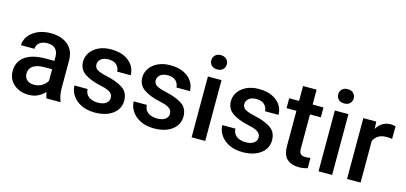

<svg xmlns="http://www.w3.org/2000/svg" viewBox="-64 -1165 3408 1611"><g transform="rotate(15 1639.5 -359.5)"><path d="M376 0Q367.2 -19.5 362.3 -52.2Q339.4 -26.9 304.2 -8.5Q269 9.8 220.7 9.8Q168.9 9.8 128.4 -10.7Q87.9 -31.2 64.9 -66.9Q42 -102.5 42 -147.5Q42 -231.4 104.7 -276.4Q167.5 -321.3 283.2 -321.3H358.4V-357.9Q358.4 -399.9 335.4 -424.8Q312.5 -449.7 265.1 -449.7Q222.2 -449.7 196.5 -428.7Q170.9 -407.7 170.9 -376H53.7Q53.7 -418 80.6 -455.1Q107.4 -492.2 156.2 -515.1Q205.1 -538.1 271.5 -538.1Q331.1 -538.1 377.2 -518.1Q423.3 -498 450 -457.8Q476.6 -417.5 476.6 -356.9V-122.1Q476.6 -50.3 496.6 -7.8V0ZM243.7 -83.5Q285.6 -83.5 315.7 -103.5Q345.7 -123.5 358.4 -148.4V-248.5H292Q226.1 -248.5 192.9 -224.6Q159.7 -200.7 159.7 -158.7Q159.7 -126.5 181.6 -105Q203.6 -83.5 243.7 -83.5Z M896 -143.1Q896 -160.6 887.2 -174.8Q878.4 -189 853.8 -200.9Q829.1 -212.9 781.2 -222.7Q696.8 -240.7 644.5 -276.6Q592.3 -312.5 592.3 -378.9Q592.3 -421.9 616.9 -458Q641.6 -494.1 687.3 -516.1Q732.9 -538.1 795.9 -538.1Q862.3 -538.1 909.7 -515.9Q957 -493.7 982.7 -455.8Q1008.3 -418 1008.3 -370.6H890.6Q890.6 -402.3 866.9 -426.8Q843.3 -451.2 795.9 -451.2Q751 -451.2 729 -430.9Q707 -410.6 707 -383.8Q707 -357.4 729.5 -341.3Q752 -325.2 816.4 -311Q907.2 -291.5 959.2 -256.1Q1011.2 -220.7 1011.2 -149.4Q1011.2 -103 984.9 -66.9Q958.5 -30.8 910.4 -10.5Q862.3 9.8 797.4 9.8Q725.1 9.8 675.5 -16.1Q626 -42 600.3 -82.3Q574.7 -122.6 574.7 -165.5H688.5Q690.4 -132.8 706.8 -113.5Q723.1 -94.2 747.8 -85.7Q772.5 -77.1 798.8 -77.1Q846.2 -77.1 871.1 -95.9Q896 -114.7 896 -143.1Z M1410.6 -143.1Q1410.6 -160.6 1401.9 -174.8Q1393.1 -189 1368.4 -200.9Q1343.8 -212.9 1295.9 -222.7Q1211.4 -240.7 1159.2 -276.6Q1106.9 -312.5 1106.9 -378.9Q1106.9 -421.9 1131.6 -458Q1156.2 -494.1 1201.9 -516.1Q1247.6 -538.1 1310.5 -538.1Q1377 -538.1 1424.3 -515.9Q1471.7 -493.7 1497.3 -455.8Q1522.9 -418 1522.9 -370.6H1405.3Q1405.3 -402.3 1381.6 -426.8Q1357.9 -451.2 1310.5 -451.2Q1265.6 -451.2 1243.7 -430.9Q1221.7 -410.6 1221.7 -383.8Q1221.7 -357.4 1244.1 -341.3Q1266.6 -325.2 1331.1 -311Q1421.9 -291.5 1473.9 -256.1Q1525.9 -220.7 1525.9 -149.4Q1525.9 -103 1499.5 -66.9Q1473.1 -30.8 1425 -10.5Q1377 9.8 1312 9.8Q1239.7 9.8 1190.2 -16.1Q1140.6 -42 1115 -82.3Q1089.4 -122.6 1089.4 -165.5H1203.1Q1205.1 -132.8 1221.4 -113.5Q1237.8 -94.2 1262.5 -85.7Q1287.1 -77.1 1313.5 -77.1Q1360.8 -77.1 1385.7 -95.9Q1410.6 -114.7 1410.6 -143.1Z M1628.9 -667Q1628.9 -693.8 1646.7 -711.7Q1664.6 -729.5 1696.3 -729.5Q1727.5 -729.5 1745.6 -711.7Q1763.7 -693.8 1763.7 -667Q1763.7 -640.6 1745.6 -623Q1727.5 -605.5 1696.3 -605.5Q1664.6 -605.5 1646.7 -623Q1628.9 -640.6 1628.9 -667ZM1754.9 -528.3V0H1636.7V-528.3Z M2180.2 -143.1Q2180.2 -160.6 2171.4 -174.8Q2162.6 -189 2137.9 -200.9Q2113.3 -212.9 2065.4 -222.7Q1981 -240.7 1928.7 -276.6Q1876.5 -312.5 1876.5 -378.9Q1876.5 -421.9 1901.1 -458Q1925.8 -494.1 1971.4 -516.1Q2017.1 -538.1 2080.1 -538.1Q2146.5 -538.1 2193.8 -515.9Q2241.2 -493.7 2266.8 -455.8Q2292.5 -418 2292.5 -370.6H2174.8Q2174.8 -402.3 2151.1 -426.8Q2127.4 -451.2 2080.1 -451.2Q2035.2 -451.2 2013.2 -430.9Q1991.2 -410.6 1991.2 -383.8Q1991.2 -357.4 2013.7 -341.3Q2036.1 -325.2 2100.6 -311Q2191.4 -291.5 2243.4 -256.1Q2295.4 -220.7 2295.4 -149.4Q2295.4 -103 2269 -66.9Q2242.7 -30.8 2194.6 -10.5Q2146.5 9.8 2081.5 9.8Q2009.3 9.8 1959.7 -16.1Q1910.2 -42 1884.5 -82.3Q1858.9 -122.6 1858.9 -165.5H1972.7Q1974.6 -132.8 1991 -113.5Q2007.3 -94.2 2032 -85.7Q2056.6 -77.1 2083 -77.1Q2130.4 -77.1 2155.3 -95.9Q2180.2 -114.7 2180.2 -143.1Z M2640.6 -528.3V-442.4H2546.4V-146Q2546.4 -108.9 2562 -97.9Q2577.6 -86.9 2603 -86.9Q2615.2 -86.9 2626.5 -88.4Q2637.7 -89.8 2644.5 -91.3L2645 -1.5Q2630.4 2.9 2611.1 6.3Q2591.8 9.8 2566.9 9.8Q2505.9 9.8 2467.3 -23.7Q2428.7 -57.1 2428.7 -138.7V-442.4H2342.8V-528.3H2428.7V-657.7H2546.4V-528.3Z M2731.4 -667Q2731.4 -693.8 2749.3 -711.7Q2767.1 -729.5 2798.8 -729.5Q2830.1 -729.5 2848.1 -711.7Q2866.2 -693.8 2866.2 -667Q2866.2 -640.6 2848.1 -623Q2830.1 -605.5 2798.8 -605.5Q2767.1 -605.5 2749.3 -623Q2731.4 -640.6 2731.4 -667ZM2857.4 -528.3V0H2739.3V-528.3Z M3266.1 -531.7 3265.1 -422.4Q3241.7 -426.3 3217.3 -426.3Q3173.3 -426.3 3145.5 -408.7Q3117.7 -391.1 3104.5 -360.4V0H2986.8V-528.3H3099.1L3102.5 -465.8Q3122.1 -499.5 3152.6 -518.8Q3183.1 -538.1 3224.1 -538.1Q3234.9 -538.1 3247.3 -536.1Q3259.8 -534.2 3266.1 -531.7Z"/></g></svg>

Font: Vazirmatn FD Medium
Style: Regular
Weight: 500
Designer: Saber Rastikerdar
Foundry: Saber Rastikerdar
Version: Version 33.003